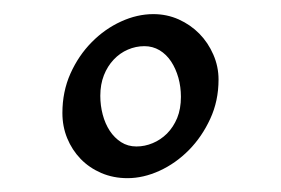

<svg xmlns="http://www.w3.org/2000/svg" viewBox="-20 -623 398 272"><path d="M236.3 -485.8Q236.3 -500 232.7 -512.9Q229 -525.9 222.4 -535.9Q215.8 -545.9 206.1 -551.8Q196.3 -557.6 184.6 -557.6Q172.4 -557.6 161.1 -552.7Q149.9 -547.9 141.1 -538.6Q132.3 -529.3 127.2 -516.4Q122.1 -503.4 122.1 -487.3Q122.1 -473.6 125.5 -460.7Q128.9 -447.8 135.5 -437.7Q142.1 -427.7 151.6 -421.6Q161.1 -415.5 173.3 -415.5Q185.1 -415.5 196.3 -420.2Q207.5 -424.8 216.6 -433.8Q225.6 -442.9 231 -455.8Q236.3 -468.8 236.3 -485.8ZM289.6 -510.3Q289.6 -480 277.8 -454.6Q266.1 -429.2 247.6 -410.4Q229 -391.6 206.1 -381.1Q183.1 -370.6 160.6 -370.6Q140.6 -370.6 123.5 -377.9Q106.4 -385.3 94.2 -397.9Q82 -410.6 75.2 -427.2Q68.4 -443.8 68.4 -462.9Q68.4 -493.2 79.8 -518.8Q91.3 -544.4 109.9 -563.2Q128.4 -582 151.4 -592.5Q174.3 -603 197.3 -603Q216.3 -603 233.2 -595.5Q250 -587.9 262.5 -575.2Q274.9 -562.5 282.2 -545.7Q289.6 -528.8 289.6 -510.3Z"/></svg>

Font: Gentium Plus CyrE
Style: Regular
Weight: 400
Designer: J. Victor Gaultney, Annie Olsen, Iska Routamaa, Becca Hirsbrunner
Foundry: SIL International
Version: Version 5.000